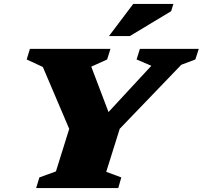

<svg xmlns="http://www.w3.org/2000/svg" viewBox="-20 -955 1030 975"><path d="M748.5 -621 673.5 -653 690.5 -707H989.5L972 -653L900.5 -626L588 -301L519.5 -82.5L596 -54L580.5 0H163.5L180 -54L264 -84.5L331.5 -300.5L197.5 -615L115.5 -653L132 -707H541L524 -653L443.5 -616.5L531 -386ZM533.5 -772 656.5 -935H860.5L849 -898L639.5 -772Z"/></svg>

Font: Newsreader 6pt ExtraBold
Style: Italic
Weight: 800
Italic angle: -17°
Designer: Hugues Gentile
Foundry: Production Type
Version: Version 1.003; ttfautohint (v1.8.3)